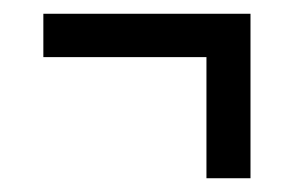

<svg xmlns="http://www.w3.org/2000/svg" viewBox="-20 -437 426 279"><path d="M43 -354V-417H344V-178H280V-354Z"/></svg>

Font: Georama ExtraCondensed
Style: Regular
Weight: 400
Width: 2
Designer: Jean-Baptiste Levee
Foundry: Production Type
Version: Version 1.000